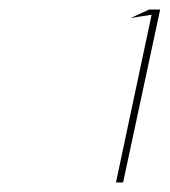

<svg xmlns="http://www.w3.org/2000/svg" viewBox="-20 -746 357 404"><path d="M294 -726H317L239 -362H224L299 -715L273 -711L255 -708L270 -715Z"/></svg>

Font: Afta sans
Style: Italic
Weight: 400
Italic angle: -12°
Designer: par.qink
Foundry: Oriol Esparraguera Font
Version: Version 1.000